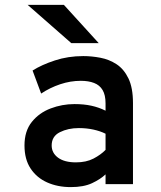

<svg xmlns="http://www.w3.org/2000/svg" viewBox="-20 -752 656 784"><path d="M269 12Q215.5 12 172.8 -7Q130 -26 105 -63.8Q80 -101.5 80 -158Q80 -217 110 -254.2Q140 -291.5 186.8 -309.2Q233.5 -327 284 -327Q323 -327 353.5 -320.2Q384 -313.5 411 -300V-330Q411 -364 399 -384.2Q387 -404.5 364.2 -413.2Q341.5 -422 310 -422Q267.5 -422 225.8 -408Q184 -394 148 -370L113 -464Q150 -487.5 204 -505.2Q258 -523 320 -523Q354 -523 389.8 -516.2Q425.5 -509.5 455.8 -489.8Q486 -470 504.5 -431.8Q523 -393.5 523 -331V0H411V-40Q390 -20 355.8 -4Q321.5 12 269 12ZM290 -89Q332 -89 361.8 -104.5Q391.5 -120 411 -140V-206Q390 -216.5 361.8 -222.8Q333.5 -229 302 -229Q258 -229 224.5 -212.2Q191 -195.5 191 -158Q191 -127.5 217 -108.2Q243 -89 290 -89ZM271 -576 93 -732H241L383 -576Z"/></svg>

Font: Overpass Mono Light
Style: Regular
Weight: 300
Monospace: yes
Designer: Delve Withrington, Dave Bailey
Foundry: Delve Fonts LLC
Version: Version 4.000